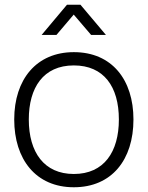

<svg xmlns="http://www.w3.org/2000/svg" viewBox="-20 -775 623 810"><path d="M427 -627.5 319.5 -755H262.5L155.5 -627.5H218L291 -713.5L364.5 -627.5ZM291.5 15C451 15 543 -100.5 543 -271C543 -438 452.5 -555 291.5 -555C134 -555 40 -440.5 40 -271C40 -103 131 15 291.5 15ZM291.5 -41C166.5 -41 101.5 -132 101.5 -271C101.5 -405 162.5 -499 291.5 -499C418 -499 481.5 -409.5 481.5 -271C481.5 -134.5 419 -41 291.5 -41Z"/></svg>

Font: Hauora Light
Style: Regular
Weight: 300
Designer: Wayne Shih
Foundry: WCYS
Version: Version 1.001;hotconv 1.0.109;makeotfexe 2.5.65596